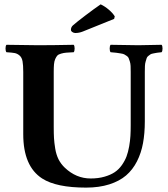

<svg xmlns="http://www.w3.org/2000/svg" viewBox="-20 -853 772 883"><path d="M227.1 -522V-269Q227.1 -238.3 228.3 -217.8Q229.5 -197.3 233.9 -169.9Q238.3 -142.6 249 -120.6Q260.3 -98.6 277.8 -82Q330.1 -32.2 397 -32.2Q432.1 -32.2 460.2 -40.3Q488.3 -48.3 507.3 -61Q526.4 -73.7 540.3 -93.5Q554.2 -113.3 561.8 -133.3Q569.3 -153.3 574 -179.7Q578.6 -206.1 579.8 -227.8Q581.1 -249.5 581.1 -276.9V-522Q581.1 -538.1 580.6 -549.6Q580.1 -561 577.1 -570.3L571.8 -585.4Q569.8 -591.3 562.7 -595.9Q555.7 -600.6 551.3 -603Q546.9 -605.5 534.4 -607.4Q522 -609.4 514.6 -610.4Q507.3 -611.3 488.8 -612.8Q484.4 -617.2 484.4 -629.9Q484.4 -642.6 488.8 -647Q588.4 -645 616.2 -645Q625.5 -645 723.1 -647Q727.5 -642.6 727.5 -629.9Q727.5 -617.2 723.1 -612.8L702.1 -610.4Q696.3 -609.4 685.8 -607.4Q675.3 -605.5 671.9 -603L662.1 -595.7Q656.2 -591.3 654.5 -585.4Q652.8 -579.6 649.9 -570.3Q647 -561 646.5 -549.3Q646 -537.6 646 -522V-294.9Q646 -239.7 637.7 -194.6Q629.4 -149.4 609.9 -110.8Q590.3 -72.3 559.8 -46.1Q529.3 -20 482.7 -5.1Q436 9.8 376 9.8Q238.8 9.8 173.8 -32.2Q86.9 -88.4 86.9 -235.8V-522Q86.9 -553.7 83.7 -571Q80.6 -588.4 70.3 -597.4Q60.1 -606.4 47.9 -608.9Q35.6 -611.3 9.8 -612.8Q5.4 -617.2 5.4 -629.9Q5.4 -642.6 9.8 -647Q109.4 -645 155.8 -645Q221.2 -645 318.8 -647Q323.2 -642.6 323.2 -629.9Q323.2 -617.2 318.8 -612.8Q296.9 -611.8 284.9 -610.8Q272.9 -609.9 261 -606.4Q249 -603 243.9 -597.7Q238.8 -592.3 234.1 -581.8Q229.5 -571.3 228.3 -557.4Q227.1 -543.5 227.1 -522ZM442.9 -833Q461.9 -824.2 480.2 -808.6Q498.5 -793 507.8 -777.8L504.9 -766.1L360.8 -708Q343.8 -701.2 326.2 -701.2Q319.3 -701.2 312.7 -705.6Q306.2 -710 306.2 -715.8Q306.2 -728.5 315.9 -736.8Q332 -751 372.8 -782Q413.6 -813 442.9 -833Z"/></svg>

Font: Linux Libertine G
Style: Bold
Weight: 700
Designer: Philipp H. Poll
Foundry: Philipp H. Poll
Version: Version 5.0.3